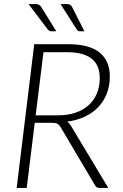

<svg xmlns="http://www.w3.org/2000/svg" viewBox="-20 -925 604 945"><path d="M62 0ZM151 -320.5 111.5 0H62L148.5 -707.5H316.5Q419 -707.5 469.8 -666.8Q520.5 -626 520.5 -548.5Q520.5 -502.5 505.5 -464.2Q490.5 -426 463 -397.2Q435.5 -368.5 396.8 -350.5Q358 -332.5 311 -326.5Q321.5 -319 328.5 -307L513 0H470.5Q462.5 0 457.2 -2.8Q452 -5.5 448 -12.5L277.5 -300.5Q270.5 -311.5 262.2 -316Q254 -320.5 235.5 -320.5ZM194 -668 155.5 -357.5H267Q314.5 -357.5 352.2 -370.5Q390 -383.5 416.5 -407.5Q443 -431.5 457 -465.5Q471 -499.5 471 -541Q471 -605 430.5 -636.5Q390 -668 312 -668ZM308 -905Q319.5 -905 325.5 -901.2Q331.5 -897.5 335.5 -889L395.5 -771H374Q368.5 -771 365 -773Q361.5 -775 358 -779.5L278 -905ZM155.5 -905Q166.5 -905 172.5 -901.2Q178.5 -897.5 184 -889L257 -771H233Q227.5 -771 223.8 -773Q220 -775 215.5 -779.5L120.5 -905Z"/></svg>

Font: Lato Light
Style: Italic
Weight: 300
Italic angle: -7°
Designer: Lukasz Dziedzic
Foundry: tyPoland Lukasz Dziedzic
Version: Version 2.007; 2014-02-27